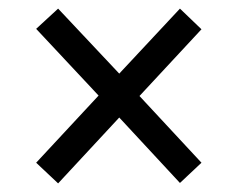

<svg xmlns="http://www.w3.org/2000/svg" viewBox="-20 -581 554 446"><path d="M115 -155 64 -203 209 -359 64 -514 115 -561 257 -410 398 -561 448 -513 304 -358 448 -203 398 -156 257 -308Z"/></svg>

Font: Noto Serif Devanagari SemiCondensed
Style: Bold
Weight: 700
Width: 4
Designer: Universal Thirst, Indian Type Foundry and the Monotype Design Team
Foundry: Monotype Imaging Inc.
Version: Version 2.004; ttfautohint (v1.8.4.7-5d5b)